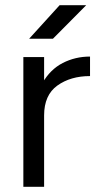

<svg xmlns="http://www.w3.org/2000/svg" viewBox="-20 -720 378 740"><path d="M327 -502V-426.8Q252 -426.8 201 -390.2Q150 -353.5 150 -275.2L113.8 -270.8Q113.8 -347.8 143.7 -400.1Q173.5 -452.3 221.8 -477.2Q270.2 -502 327 -502ZM70 -500H150V0H70ZM209.8 -700H312.3L184 -570.7H92.3Z"/></svg>

Font: Oak Sans Light
Style: Regular
Weight: 400
Designer: Erik Kennedy, Walven
Foundry: Erik Kennedy, Walven
Version: Version 1.100;Glyphs 3.1.2 (3151)